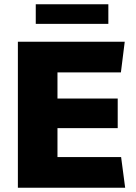

<svg xmlns="http://www.w3.org/2000/svg" viewBox="-20 -882 639 902"><path d="M64 0V-686H566L548 -542H250V-419H533V-280H250V-144H549L568 0ZM148 -770V-862H489V-770Z"/></svg>

Font: Chivo Medium ExtraBold
Style: Regular
Weight: 800
Version: Version 2.002